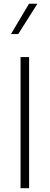

<svg xmlns="http://www.w3.org/2000/svg" viewBox="-20 -988 260 1008"><path d="M132.3 -968.3H176.3L75.7 -809.1H37.6ZM132.8 0H87.9V-688.5H132.8Z"/></svg>

Font: Estedad-FD ExtraLight
Style: Regular
Weight: 200
Designer: Amin Abedi
Version: Version 7.3